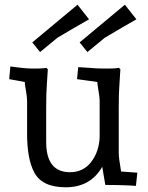

<svg xmlns="http://www.w3.org/2000/svg" viewBox="-20 -785 629 815"><path d="M24 -503Q85 -494 118.5 -494Q152 -494 161 -495L177 -497L183 -491L179 -428Q176 -393 176 -327V-183Q176 -54 277 -54Q334 -54 367.5 -98Q401 -142 403 -204V-357Q403 -372 398.5 -397.5Q394 -423 393 -437L307 -449L312 -500L360 -497Q387 -494 423.5 -494Q460 -494 469 -495L485 -497L491 -491L487 -428Q484 -393 484 -327V-137Q484 -114 494 -57L563 -52L557 4L524 2Q478 0 427 0L414 -77Q364 10 259 10Q158 10 125 -54Q95 -111 95 -217V-357Q95 -372 90.5 -397.5Q86 -423 85 -437L19 -449ZM309 -765 358 -703Q308 -675 297 -668L224 -625L150 -564L117 -605ZM510 -765 559 -703Q509 -675 498 -668L425 -625L351 -564L318 -605Z"/></svg>

Font: Andada
Style: Regular
Weight: 400
Designer: Carolina Giovagnoli
Foundry: Carolina Giovagnoli
Version: Version 1.002